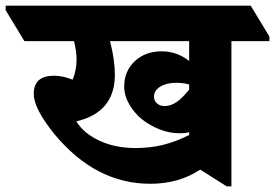

<svg xmlns="http://www.w3.org/2000/svg" viewBox="-94 -647 970 677"><path d="M436 1Q243 1 98 -174Q25 -264 25 -316Q25 -380 96 -380Q128 -380 162 -366Q176 -399 176 -437Q176 -466 167 -502H-8L-74 -611V-627H790L856 -518V-502H722V10H705L612 -49Q537 1 436 1ZM541 -177Q504 -177 469.5 -190.5Q435 -204 407 -226Q379 -249 361.5 -279.5Q344 -310 344 -342Q344 -396 381 -431Q418 -466 476 -466Q530 -466 573 -432V-502H294Q311 -436 311 -383Q311 -251 175 -219Q202 -176 257.5 -150.5Q313 -125 384 -125Q435 -125 480 -136Q525 -147 573 -171V-181Q558 -177 541 -177ZM449 -306Q449 -292 459.5 -282.5Q470 -273 486 -273Q507 -273 527 -286Q547 -299 573 -331V-349Q553 -355 527 -355Q493 -355 471 -341.5Q449 -328 449 -306Z"/></svg>

Font: Noto Serif Devanagari Black
Style: Regular
Weight: 900
Designer: Universal Thirst, Indian Type Foundry and the Monotype Design Team
Foundry: Monotype Imaging Inc.
Version: Version 2.004; ttfautohint (v1.8.4.7-5d5b)